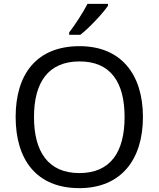

<svg xmlns="http://www.w3.org/2000/svg" viewBox="-20 -1030 821 994"><path d="M539 -1000V-1010H433C410 -965 367 -899 338 -862V-850H396C443 -886 514 -963 539 -1000ZM720 -424C720 -646 606 -791 392 -791C168 -791 61 -644 61 -425C61 -204 168 -56 391 -56C606 -56 720 -203 720 -424ZM156 -424C156 -604 230 -712 392 -712C553 -712 625 -604 625 -424C625 -244 553 -134 391 -134C230 -134 156 -244 156 -424Z"/></svg>

Font: Noto Sans Malayalam UI
Style: Regular
Weight: 400
Designer: Jelle Bosma - Monotype Design Team
Foundry: Monotype Imaging Inc.
Version: Version 2.104